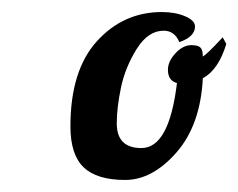

<svg xmlns="http://www.w3.org/2000/svg" viewBox="-20 -765 396 319"><path d="M317 -671Q324 -675 350 -703L356 -692Q343 -649 317 -635Q313 -557 273 -511.5Q233 -466 188 -466Q141 -466 119 -487Q97 -508 97 -555Q97 -648 141 -696.5Q185 -745 249 -745Q271 -745 287.5 -738Q304 -731 304 -721Q304 -704 278 -695Q270 -714 252 -714Q226 -714 207 -683.5Q188 -653 181 -619.5Q174 -586 174 -560Q174 -519 215 -519Q261 -519 274 -627Q259 -631 259 -649Q259 -663 271.5 -676.5Q284 -690 298 -690Q309 -690 313 -686Q317 -682 317 -671Z"/></svg>

Font: Lobster Two
Style: Bold Italic
Weight: 700
Designer: Pablo Impallari
Foundry: Pablo Impallari. www.impallari.com
Version: Version 2.000